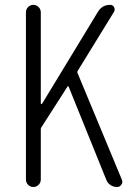

<svg xmlns="http://www.w3.org/2000/svg" viewBox="-20 -750 540 770"><path d="M84 -30.3V-700.2Q84 -712.9 92.8 -721.7Q101.6 -730.5 113.8 -730.5Q126 -730.5 134.8 -721.7Q143.6 -712.9 143.6 -700.2V-335Q143.6 -333 146 -333Q148.4 -333 149.4 -335L373 -703.1Q389.6 -730.5 421.9 -730.5Q432.6 -730.5 437.5 -721.2Q442.4 -711.9 437.5 -703.1L291 -464.8Q289.1 -460.9 291 -457L468.8 -29.3Q470.7 -24.4 470.7 -20.5Q470.7 -14.6 466.8 -9.8Q460.9 0 449.2 0Q435.5 0 423.3 -7.8Q411.1 -15.6 406.2 -29.3L254.9 -403.3Q253.9 -404.3 252.4 -404.3Q251 -404.3 251 -403.3L146.5 -240.2Q143.6 -237.3 143.6 -232.4V-30.3Q143.6 -17.6 134.8 -8.8Q126 0 113.8 0Q101.6 0 92.8 -8.8Q84 -17.6 84 -30.3Z"/></svg>

Font: Gen Jyuu Gothic L Monospace Light
Style: Regular
Weight: 300
Designer: [Source Han Sans]
Ryoko NISHIZUKA  (kana & ideographs); Paul D. Hunt (Latin, Greek & Cyrillic); Wenlong ZHANG  (bopomofo
Version: Version 1.002.20150607